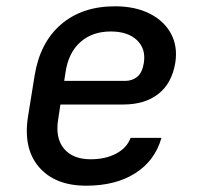

<svg xmlns="http://www.w3.org/2000/svg" viewBox="-20 -580 640 610"><path d="M254 10Q155 10 104 -49Q53 -108 69 -210L90 -340Q107 -445 174 -502.5Q241 -560 345 -560Q409 -560 455 -537Q501 -514 523 -473.5Q545 -433 537 -381Q526 -315 483 -281.5Q440 -248 372 -248H172L165 -202Q155 -142 183 -108Q211 -74 268 -74Q315 -74 349 -92Q383 -110 395 -142H493Q472 -69 409.5 -29.5Q347 10 254 10ZM184 -323H378Q400 -323 416 -336Q432 -349 437 -380Q444 -425 415 -452.5Q386 -480 332 -480Q273 -480 235 -446Q197 -412 188 -349Z"/></svg>

Font: JetBrains Mono NL Medium
Style: Italic
Weight: 500
Italic angle: -9°
Monospace: yes
Designer: Philipp Nurullin, Konstantin Bulenkov
Foundry: JetBrains
Version: Version 2.305; ttfautohint (v1.8.4.7-5d5b)